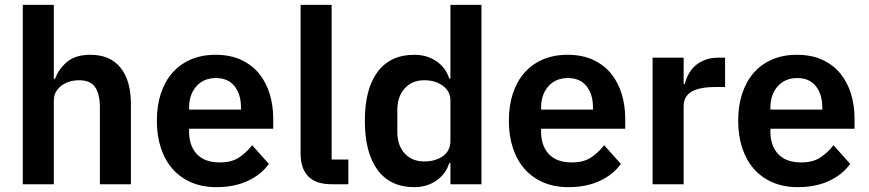

<svg xmlns="http://www.w3.org/2000/svg" viewBox="-20 -760 3584 792"><path d="M74 -740H202V-435H207Q223 -477 257.5 -505.5Q292 -534 353 -534Q434 -534 477 -481Q520 -428 520 -330V0H392V-317Q392 -373 372 -401Q352 -429 306 -429Q286 -429 267.5 -423.5Q249 -418 234.5 -407.5Q220 -397 211 -381.5Q202 -366 202 -345V0H74Z M873 12Q815 12 769.5 -7.5Q724 -27 692.5 -62.5Q661 -98 644 -148.5Q627 -199 627 -262Q627 -324 643.5 -374Q660 -424 691 -459.5Q722 -495 767 -514.5Q812 -534 869 -534Q930 -534 975 -513Q1020 -492 1049 -456Q1078 -420 1092.5 -372.5Q1107 -325 1107 -271V-229H760V-216Q760 -159 792 -124.5Q824 -90 887 -90Q935 -90 965.5 -110Q996 -130 1020 -161L1089 -84Q1057 -39 1001.5 -13.5Q946 12 873 12ZM871 -438Q820 -438 790 -404Q760 -370 760 -316V-308H974V-317Q974 -371 947.5 -404.5Q921 -438 871 -438Z M1348 0Q1282 0 1251 -33Q1220 -66 1220 -126V-740H1348V-102H1417V0Z M1838 -87H1833Q1819 -42 1780 -15Q1741 12 1689 12Q1590 12 1537.5 -59Q1485 -130 1485 -262Q1485 -393 1537.5 -463.5Q1590 -534 1689 -534Q1741 -534 1780 -507.5Q1819 -481 1833 -436H1838V-740H1966V0H1838ZM1730 -94Q1776 -94 1807 -116Q1838 -138 1838 -179V-345Q1838 -383 1807 -406Q1776 -429 1730 -429Q1680 -429 1649.5 -395.5Q1619 -362 1619 -306V-216Q1619 -160 1649.5 -127Q1680 -94 1730 -94Z M2325 12Q2267 12 2221.5 -7.5Q2176 -27 2144.5 -62.5Q2113 -98 2096 -148.5Q2079 -199 2079 -262Q2079 -324 2095.5 -374Q2112 -424 2143 -459.5Q2174 -495 2219 -514.5Q2264 -534 2321 -534Q2382 -534 2427 -513Q2472 -492 2501 -456Q2530 -420 2544.5 -372.5Q2559 -325 2559 -271V-229H2212V-216Q2212 -159 2244 -124.5Q2276 -90 2339 -90Q2387 -90 2417.5 -110Q2448 -130 2472 -161L2541 -84Q2509 -39 2453.5 -13.5Q2398 12 2325 12ZM2323 -438Q2272 -438 2242 -404Q2212 -370 2212 -316V-308H2426V-317Q2426 -371 2399.5 -404.5Q2373 -438 2323 -438Z M2672 0V-522H2800V-414H2805Q2810 -435 2820.5 -454.5Q2831 -474 2848 -489Q2865 -504 2888.5 -513Q2912 -522 2943 -522H2971V-401H2931Q2866 -401 2833 -382Q2800 -363 2800 -320V0Z M3271 12Q3213 12 3167.5 -7.5Q3122 -27 3090.5 -62.5Q3059 -98 3042 -148.5Q3025 -199 3025 -262Q3025 -324 3041.5 -374Q3058 -424 3089 -459.5Q3120 -495 3165 -514.5Q3210 -534 3267 -534Q3328 -534 3373 -513Q3418 -492 3447 -456Q3476 -420 3490.5 -372.5Q3505 -325 3505 -271V-229H3158V-216Q3158 -159 3190 -124.5Q3222 -90 3285 -90Q3333 -90 3363.5 -110Q3394 -130 3418 -161L3487 -84Q3455 -39 3399.5 -13.5Q3344 12 3271 12ZM3269 -438Q3218 -438 3188 -404Q3158 -370 3158 -316V-308H3372V-317Q3372 -371 3345.5 -404.5Q3319 -438 3269 -438Z"/></svg>

Font: IBM Plex Sans Hebrew SemiBold
Style: Regular
Weight: 600
Designer: Mike Abbink, Paul van der Laan, Pieter van Rosmalen, Yanek Iontef
Foundry: Bold Monday
Version: Version 1.2